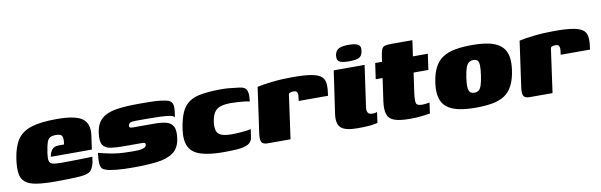

<svg xmlns="http://www.w3.org/2000/svg" viewBox="-42 -904 3971 1268"><g transform="rotate(-10 1943.5 -270.5)"><path d="M250 5Q172 5 123.5 -3Q75 -11 50 -31.5Q25 -52 19.5 -89Q14 -126 22 -185Q34 -267 65 -313.5Q96 -360 159 -380Q222 -400 330 -400Q457 -400 502.5 -365Q548 -330 537 -253L524 -161H249Q253 -189 267.5 -207.5Q282 -226 315 -226H349L351 -242Q354 -268 347 -282.5Q340 -297 307 -297Q281 -297 267 -289Q253 -281 245.5 -258Q238 -235 231 -189Q226 -154 230 -137Q234 -120 253.5 -115Q273 -110 313 -110Q329 -110 361 -110.5Q393 -111 428 -111.5Q463 -112 489 -113Q515 -114 519 -114L516 -91Q514 -74 506.5 -53.5Q499 -33 488 -22Q471 -4 414.5 0.5Q358 5 250 5Z M773 3Q744 3 715.5 2Q687 1 661.5 -1.5Q636 -4 614 -8Q591 -13 576 -21Q561 -29 557 -54Q553 -79 560 -133Q597 -123 631 -116Q665 -109 697.5 -106Q730 -103 762 -103Q772 -103 790.5 -102.5Q809 -102 829 -103.5Q849 -105 863.5 -111Q878 -117 880 -129Q882 -138 877 -142Q872 -146 864 -146H740Q688 -146 650.5 -151Q613 -156 596.5 -180Q580 -204 588 -262Q597 -325 633 -355.5Q669 -386 731 -395.5Q793 -405 880 -405Q912 -405 953.5 -404.5Q995 -404 1021 -401Q1059 -397 1079 -389.5Q1099 -382 1105 -364Q1111 -346 1106 -309L1101 -275Q1098 -285 1072 -290Q1046 -295 1006.5 -296.5Q967 -298 924 -298Q881 -298 844 -298Q829 -298 818 -296.5Q807 -295 801 -290Q795 -285 793 -275Q792 -267 795 -263.5Q798 -260 804 -259Q810 -258 817 -258H962Q1007 -258 1039 -250Q1071 -242 1085.5 -216Q1100 -190 1092 -135Q1083 -71 1041.5 -42Q1000 -13 931.5 -5Q863 3 773 3Z M1380 7Q1284 7 1227 -11Q1170 -29 1148.5 -71.5Q1127 -114 1137 -187Q1147 -256 1166 -299Q1185 -342 1218.5 -365Q1252 -388 1305.5 -396.5Q1359 -405 1438 -405Q1464 -405 1489.5 -402.5Q1515 -400 1555 -395Q1575 -393 1588.5 -384.5Q1602 -376 1607 -355Q1612 -334 1606 -292Q1596 -296 1573.5 -298.5Q1551 -301 1526 -302.5Q1501 -304 1481 -304Q1437 -304 1410 -294.5Q1383 -285 1369 -263Q1355 -241 1349 -202Q1344 -164 1351.5 -141.5Q1359 -119 1383.5 -109.5Q1408 -100 1452 -100Q1472 -100 1498 -101.5Q1524 -103 1547 -106Q1570 -109 1581 -112L1573 -59Q1569 -26 1541 -12.5Q1513 1 1471 4Q1429 7 1380 7Z M1828 0H1674Q1646 0 1635.5 -14.5Q1625 -29 1631 -73L1674 -379Q1707 -387 1773 -394.5Q1839 -402 1912 -402Q1994 -402 2040 -393.5Q2086 -385 2105.5 -366.5Q2125 -348 2127 -317Q2129 -286 2122 -240H1925L1927 -254Q1931 -279 1928 -290.5Q1925 -302 1918.5 -305Q1912 -308 1903 -308Q1891 -308 1881 -305Q1871 -302 1869 -294Z M2277 5Q2195 5 2166 -22Q2137 -49 2147 -116L2188 -399H2395L2356 -124Q2352 -99 2360 -86Q2368 -73 2389 -73Q2406 -73 2413 -75.5Q2420 -78 2422 -79L2412 -7Q2407 -6 2394 -3Q2381 0 2353.5 2.5Q2326 5 2277 5ZM2299 -440Q2250 -440 2233 -451.5Q2216 -463 2220 -494Q2225 -524 2246.5 -536Q2268 -548 2317 -548Q2363 -547 2379.5 -535Q2396 -523 2391 -494Q2387 -463 2368 -451.5Q2349 -440 2299 -440Z M2630 4Q2561 4 2525 -9Q2489 -22 2478.5 -53Q2468 -84 2475 -138L2497 -293H2451L2466 -399H2512L2517 -435Q2522 -467 2528.5 -482Q2535 -497 2550.5 -501Q2566 -505 2598 -505H2734Q2733 -499 2732.5 -493.5Q2732 -488 2731 -482L2719 -399H2819L2804 -293H2705L2685 -153Q2680 -113 2684 -93.5Q2688 -74 2725 -74Q2733 -74 2750 -76Q2767 -78 2774 -80L2764 -8Q2756 -7 2719.5 -1.5Q2683 4 2630 4Z M3069 7Q3003 7 2955 -3.5Q2907 -14 2877.5 -37.5Q2848 -61 2837 -101Q2826 -141 2834 -199Q2843 -263 2864.5 -303.5Q2886 -344 2921 -366Q2956 -388 3004.5 -396.5Q3053 -405 3117 -405Q3183 -405 3230 -394.5Q3277 -384 3306 -360.5Q3335 -337 3345.5 -297.5Q3356 -258 3348 -199Q3339 -135 3318 -94.5Q3297 -54 3263 -32Q3229 -10 3181 -1.5Q3133 7 3069 7ZM3078 -92Q3096 -92 3107.5 -101.5Q3119 -111 3126.5 -134Q3134 -157 3140 -199Q3146 -241 3145 -264.5Q3144 -288 3135 -297Q3126 -306 3108 -306Q3091 -306 3078 -297Q3065 -288 3056.5 -264.5Q3048 -241 3042 -199Q3036 -157 3038 -134Q3040 -111 3050 -101.5Q3060 -92 3078 -92Z M3585 0H3431Q3403 0 3392.5 -14.5Q3382 -29 3388 -73L3431 -379Q3464 -387 3530 -394.5Q3596 -402 3669 -402Q3751 -402 3797 -393.5Q3843 -385 3862.5 -366.5Q3882 -348 3884 -317Q3886 -286 3879 -240H3682L3684 -254Q3688 -279 3685 -290.5Q3682 -302 3675.5 -305Q3669 -308 3660 -308Q3648 -308 3638 -305Q3628 -302 3626 -294Z"/></g></svg>

Font: Genos Black
Style: Italic
Weight: 900
Italic angle: -8°
Version: Version 1.010